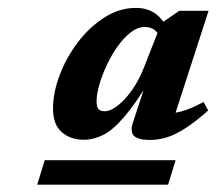

<svg xmlns="http://www.w3.org/2000/svg" viewBox="-20 -704 561 498"><path d="M76.5 -225 96 -288.5H435.5L416 -225ZM324.5 -385.5 362 -499H370.5Q331 -434 301.5 -400Q272 -366 247.2 -353.8Q222.5 -341.5 197.5 -341.5Q163 -341.5 140.2 -361.2Q117.5 -381 117.5 -422Q117.5 -463 134.5 -508.5Q151.5 -554 181.5 -593.8Q211.5 -633.5 250.5 -658.5Q289.5 -683.5 332.5 -683.5Q361.5 -683.5 381.5 -669.8Q401.5 -656 415.5 -628L397.5 -601Q392.5 -616 382.5 -625Q372.5 -634 355.5 -634Q337 -634 319 -620Q301 -606 285 -583.5Q269 -561 256.8 -534.8Q244.5 -508.5 237.5 -483.8Q230.5 -459 230.5 -441Q230.5 -427 235.2 -421.2Q240 -415.5 252 -415.5Q263 -415.5 276.2 -423.8Q289.5 -432 303.8 -447.2Q318 -462.5 331 -483.5Q344 -504.5 354 -530.5L398.5 -644L445 -676H521L424 -376.5L400 -409Q425 -408.5 449.5 -414.8Q474 -421 508 -439.5L520 -417.5Q487.5 -388.5 461.5 -371.8Q435.5 -355 413.5 -348Q391.5 -341 368.5 -341Q339 -341 328 -351.2Q317 -361.5 324.5 -385.5Z"/></svg>

Font: Newsreader 16pt 16pt
Style: Bold Italic
Weight: 700
Italic angle: -17°
Version: Version 1.003